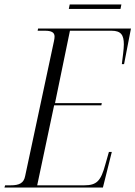

<svg xmlns="http://www.w3.org/2000/svg" viewBox="-40 -842 608 862"><path d="M269 -802H501L505 -822H273ZM-20 0H422L462 -160H449L433 -104C413 -30 395 -10 338 -10H127L203 -369H415L417 -379H207L274 -704H461C503 -704 516 -685 516 -643C516 -622 511 -587 507 -554H517L548 -714H131L129 -704H162C190 -704 205 -697 205 -678C205 -672 204 -665 202 -656L73 -52C67 -20 47 -10 8 -10H-17Z"/></svg>

Font: Noto Serif Display Condensed Light
Style: Italic
Weight: 300
Width: 3
Italic angle: -12°
Designer: Monotype Design Team
Foundry: Monotype Imaging Inc.
Version: Version 2.009